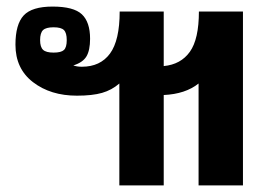

<svg xmlns="http://www.w3.org/2000/svg" viewBox="-20 -564 806 584"><path d="M343 -310Q320 -290 290.5 -281.5Q261 -273 214 -273Q134 -273 80.5 -314Q27 -355 27 -428Q27 -490 52 -517Q77 -544 140 -544Q204 -544 229 -520.5Q254 -497 254 -446Q254 -411 243 -392.5Q232 -374 203 -365Q214 -361 229 -361Q285 -361 314.5 -401Q344 -441 344 -529H478V-363Q530 -368 557.5 -406.5Q585 -445 585 -529H719V0H584V-310Q544 -278 478 -275V0H343ZM183 -442Q183 -464 174.5 -472.5Q166 -481 143 -481Q120 -481 111 -472.5Q102 -464 102 -442Q102 -421 111 -412.5Q120 -404 143 -404Q166 -404 174.5 -412Q183 -420 183 -442Z"/></svg>

Font: Pridi Medium
Style: Regular
Weight: 500
Designer: Katatrad Team
Foundry: CadsonDemak
Version: Version 1.001